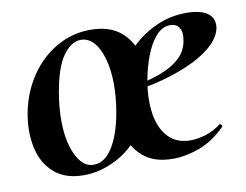

<svg xmlns="http://www.w3.org/2000/svg" viewBox="-54 -472 716 558"><g transform="rotate(-10 303.5 -192.5)"><path d="M152 14Q97 14 64.5 -15Q32 -44 22 -91Q12 -138 22 -193Q34 -254 66 -300.5Q98 -347 144 -373Q190 -399 243 -399Q299 -399 332 -371.5Q365 -344 376 -297.5Q387 -251 375 -193Q362 -125 327 -78.5Q292 -32 245.5 -9Q199 14 152 14ZM186 -11Q218 -11 241.5 -48.5Q265 -86 276 -149Q284 -194 283.5 -234.5Q283 -275 274 -307Q265 -339 249 -357Q233 -375 211 -375Q182 -375 158 -341Q134 -307 122 -236Q114 -191 114.5 -150Q115 -109 124 -78Q133 -47 148.5 -29Q164 -11 186 -11ZM416 12Q359 12 326.5 -17Q294 -46 284 -91Q274 -136 283 -185Q291 -224 312 -262.5Q333 -301 365 -331.5Q397 -362 438 -380.5Q479 -399 526 -399Q567 -399 587.5 -385Q608 -371 606 -345Q603 -319 579 -295Q555 -271 515.5 -252Q476 -233 427.5 -219.5Q379 -206 329 -201L331 -214Q379 -222 416.5 -235.5Q454 -249 477.5 -270.5Q501 -292 505 -324Q509 -346 500.5 -359Q492 -372 474 -372Q451 -372 432.5 -351.5Q414 -331 400.5 -296Q387 -261 380 -218Q372 -167 379 -125Q386 -83 410 -57.5Q434 -32 475 -32Q495 -32 519 -39Q543 -46 565 -63Q567 -65 570.5 -61Q574 -57 572 -55Q535 -18 494 -3Q453 12 416 12Z"/></g></svg>

Font: Cormorant Infant Light
Style: Italic
Weight: 300
Italic angle: -10°
Designer: Christian Thalmann (Catharsis Fonts)
Foundry: Catharsis Fonts
Version: Version 4.001